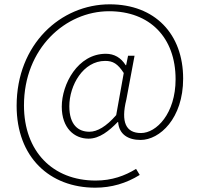

<svg xmlns="http://www.w3.org/2000/svg" viewBox="-20 -712 925 889"><path d="M421 157C496 157 564 137 627 98L610 70C558 102 498 124 423 124C224 124 91 -11 91 -224C91 -488 283 -660 485 -660C673 -660 793 -539 793 -345C793 -186 704 -96 633 -96C563 -96 539 -146 565 -251L603 -454H573L564 -410H562C540 -445 509 -463 470 -463C340 -463 266 -322 266 -218C266 -119 324 -70 390 -70C441 -70 485 -106 525 -147H527C531 -90 573 -64 631 -64C719 -64 828 -163 828 -348C828 -555 697 -692 488 -692C261 -692 57 -507 57 -222C57 16 210 157 421 157ZM394 -102C343 -102 301 -133 301 -220C301 -317 365 -430 467 -430C503 -430 525 -417 553 -374L518 -179C472 -126 430 -102 394 -102Z"/></svg>

Font: Harano Aji Gothic K1 ExtraLight
Style: Regular
Weight: 250
Foundry: Masamichi Hosoda
Version: HaranoAjiGothicK1-ExtraLight version 20230610;ttx 4.39.4